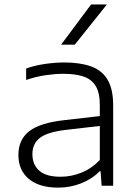

<svg xmlns="http://www.w3.org/2000/svg" viewBox="-20 -828 609 856"><path d="M239.5 8.5Q154.5 8.5 108.2 -30.5Q62 -69.5 62 -137Q62 -205 110 -242.8Q158 -280.5 268 -292.5L425 -310.5V-360Q425 -415 406.2 -445.2Q387.5 -475.5 351.2 -487.2Q315 -499 262 -499Q227 -499 183.5 -492.8Q140 -486.5 96.5 -471.5V-522.5Q134 -536 179.5 -542.8Q225 -549.5 267 -549.5Q337 -549.5 385.8 -532Q434.5 -514.5 459.5 -472.8Q484.5 -431 484.5 -358V0H433L428.5 -64H423.5Q393 -31.5 343.8 -11.5Q294.5 8.5 239.5 8.5ZM124.5 -141Q124.5 -94 155 -67Q185.5 -40 250 -40Q298 -40 343.5 -58.5Q389 -77 425 -114.5V-266.5L270 -248.5Q191 -239 157.8 -213.2Q124.5 -187.5 124.5 -141ZM252.5 -629 386 -808H456.5L313.5 -629Z"/></svg>

Font: Encode Sans Expanded Light
Style: Regular
Weight: 300
Width: 7
Designer: Multiple Designers
Foundry: Impallari Type
Version: Version 3.000; ttfautohint (v1.8.3) -l 8 -r 50 -G 200 -x 14 